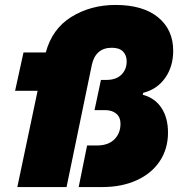

<svg xmlns="http://www.w3.org/2000/svg" viewBox="-20 -756 734 776"><path d="M75 -544H165Q191 -640 269 -688Q347 -736 447 -736Q558 -736 619 -686Q680 -636 680 -551Q680 -487 647.5 -441Q615 -395 559 -381L557 -373Q606 -360 632.5 -320Q659 -280 659 -220Q659 -155 626 -105Q593 -55 532.5 -27.5Q472 0 394 0H298L332 -168H372Q417 -168 442 -192.5Q467 -217 467 -256Q467 -282 450 -296.5Q433 -311 404 -311H362L388 -433H410Q449 -433 470.5 -454Q492 -475 492 -508Q492 -533 477 -548Q462 -563 432 -563Q366 -563 351 -493L249 0H50L132 -389H41Z"/></svg>

Font: Mona Sans Black
Style: Italic
Weight: 900
Italic angle: -11.7°
Designer: Deni Anggara
Foundry: GitHub
Version: Version 2.000